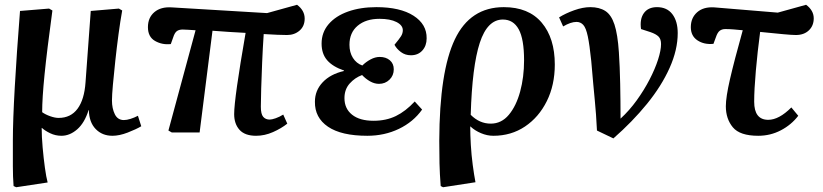

<svg xmlns="http://www.w3.org/2000/svg" viewBox="-20 -556 3456 806"><path d="M48 230 37 225Q34 186 34 142Q34 98 34 33Q34 -49 42 -190.5Q50 -332 64 -510L186 -520L200 -512Q177 -343 167 -243Q157 -143 157 -85Q171 -75 191 -68Q211 -61 226 -61Q277 -61 305.5 -99.5Q334 -138 339 -210L361 -510L479 -520L493 -512Q485 -468 477.5 -412Q470 -356 464 -300.5Q458 -245 454 -200.5Q450 -156 450 -134Q450 -101 462 -76.5Q474 -52 500 -52Q512 -52 528 -57Q544 -62 559 -70L573 -26Q551 -13 516 0.5Q481 14 452 14Q409 14 381.5 -14.5Q354 -43 353 -94H352Q335 -40 304 -13Q273 14 238 14Q213 14 191 3.5Q169 -7 156 -19H155Q155 18 159 63Q163 108 168.5 148Q174 188 180 210Z M1055 14Q1008 14 985.5 -11Q963 -36 963 -77Q963 -142 1011 -418Q977 -420 941.5 -422Q906 -424 872 -427L818 0H701L687 -8L801 -429Q783 -430 770 -431Q757 -432 747 -432Q731 -432 722 -425Q713 -418 707 -399L697 -371Q661 -367 631 -384Q601 -401 601 -442Q601 -482 628 -505Q655 -528 701 -525L1101 -501L1227 -536Q1259 -512 1259 -478Q1259 -446 1237.5 -427.5Q1216 -409 1185 -409Q1171 -409 1144.5 -410Q1118 -411 1087 -413Q1083 -354 1080.5 -294Q1078 -234 1076.5 -184.5Q1075 -135 1075 -108Q1075 -77 1085 -65.5Q1095 -54 1112 -54Q1121 -54 1137 -59.5Q1153 -65 1169 -75L1186 -37Q1161 -17 1126 -1.5Q1091 14 1055 14Z M1522 14Q1413 14 1357 -24Q1301 -62 1302 -129Q1302 -176 1334.5 -210.5Q1367 -245 1424 -258V-260Q1377 -276 1353.5 -303Q1330 -330 1330 -373Q1330 -420 1359.5 -454.5Q1389 -489 1441 -507.5Q1493 -526 1560 -526Q1660 -526 1716 -490Q1772 -454 1771 -395Q1771 -364 1753 -344Q1735 -324 1705 -324Q1681 -324 1663 -337.5Q1645 -351 1636 -368Q1656 -392 1663.5 -404Q1671 -416 1671 -429Q1671 -450 1644.5 -463.5Q1618 -477 1573 -477Q1516 -477 1481.5 -448Q1447 -419 1447 -368Q1447 -336 1461.5 -313Q1476 -290 1501 -281Q1516 -296 1535.5 -306.5Q1555 -317 1574 -317Q1600 -317 1616.5 -303Q1633 -289 1633 -265Q1633 -239 1615 -221.5Q1597 -204 1571 -204Q1552 -204 1533.5 -214.5Q1515 -225 1500 -241Q1470 -230 1448 -205.5Q1426 -181 1426 -144Q1426 -100 1458 -74.5Q1490 -49 1548 -49Q1601 -49 1642 -69Q1683 -89 1721 -130L1752 -96Q1715 -44 1654.5 -15Q1594 14 1522 14Z M1840 230 1830 225Q1826 174 1825 130.5Q1824 87 1824 35Q1825 -256 1889.5 -391Q1954 -526 2095 -526Q2199 -526 2254 -461Q2309 -396 2309 -285Q2309 -199 2275.5 -131.5Q2242 -64 2184 -25Q2126 14 2051 14Q2025 14 1999 3Q1973 -8 1955 -25H1954Q1954 10 1956.5 52.5Q1959 95 1964.5 136.5Q1970 178 1976 209ZM2040 -37Q2085 -37 2116 -74Q2147 -111 2163.5 -171.5Q2180 -232 2180 -303Q2180 -392 2157.5 -433Q2135 -474 2091 -474Q2026 -474 1994 -376Q1962 -278 1956 -74Q1993 -37 2040 -37Z M2555 25 2486 -8Q2484 -46 2482 -75Q2480 -104 2477 -134Q2474 -164 2470.5 -203Q2467 -242 2462 -300Q2455 -368 2447.5 -403.5Q2440 -439 2428.5 -451.5Q2417 -464 2400 -464Q2376 -464 2344 -445L2327 -483Q2354 -500 2390.5 -513Q2427 -526 2458 -526Q2496 -526 2521 -510Q2546 -494 2559.5 -453Q2573 -412 2578 -337Q2582 -277 2583.5 -204Q2585 -131 2585 -58Q2622 -92 2653 -135Q2684 -178 2707 -222.5Q2730 -267 2742.5 -306Q2755 -345 2755 -371Q2755 -392 2744.5 -402.5Q2734 -413 2711 -421L2671 -434Q2665 -476 2683 -501Q2701 -526 2738 -526Q2780 -526 2802.5 -496.5Q2825 -467 2825 -417Q2825 -347 2791 -271Q2757 -195 2696 -120Q2635 -45 2555 25Z M3163 14Q3086 14 3056.5 -21.5Q3027 -57 3027 -110Q3027 -148 3044.5 -224Q3062 -300 3098 -429Q3078 -431 3059.5 -432.5Q3041 -434 3025 -434Q3011 -434 3001.5 -427Q2992 -420 2985 -399L2975 -372Q2936 -368 2908 -386.5Q2880 -405 2880 -442Q2880 -481 2906.5 -504.5Q2933 -528 2979 -525L3245 -503L3364 -536Q3396 -512 3396 -479Q3396 -448 3375.5 -428.5Q3355 -409 3321 -409Q3305 -409 3267.5 -412.5Q3230 -416 3171 -422Q3160 -339 3153 -259.5Q3146 -180 3146 -129Q3146 -53 3205 -53Q3250 -53 3302 -105L3331 -70Q3302 -32 3258 -9Q3214 14 3163 14Z"/></svg>

Font: Literata 36pt SemiBold
Style: Italic
Weight: 600
Italic angle: -2°
Designer: Latin by Veronika Burian and Jose Scaglione. Greek by Irene Vlachou. Cyrillic by Vera Evstafieva
Foundry: TypeTogether
Version: Version 3.002